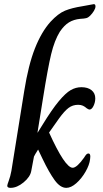

<svg xmlns="http://www.w3.org/2000/svg" viewBox="-20 -897 496 927"><path d="M15 0Q15 -5 22.5 -25Q30 -45 35 -72L97 -458Q117 -583 148.5 -663Q180 -743 224 -792Q261 -832 294 -845.5Q327 -859 378 -867Q408 -872 419 -874.5Q430 -877 433 -877Q441 -877 441 -866Q441 -857 433.5 -844.5Q426 -832 415 -821Q406 -812 396.5 -809.5Q387 -807 367 -806Q336 -803 313 -789Q290 -775 269 -744Q243 -702 227 -635.5Q211 -569 188 -425L161 -257H162L185 -294Q231 -369 264 -408.5Q297 -448 321.5 -462Q346 -476 373 -476Q404 -476 422 -461.5Q440 -447 440 -422Q440 -403 431.5 -385.5Q423 -368 412 -368Q408 -368 399 -374Q390 -382 380.5 -386.5Q371 -391 357 -391Q331 -391 311 -376Q291 -361 265 -325L217 -257Q294 -87 331 -87Q351 -87 386 -136Q392 -146 396.5 -151Q401 -156 407 -156Q416 -156 416 -141Q416 -133 415 -129Q412 -101 393 -68Q374 -35 348.5 -12.5Q323 10 300 10Q271 10 244 -27Q217 -64 185 -131L164 -175Q148 -150 144 -141L131 -72Q126 -43 94 -16.5Q62 10 31 10Q15 10 15 0Z"/></svg>

Font: Charm
Style: Bold
Weight: 700
Designer: Katatrad Aksorn Co.,Ltd.
Foundry: Cadson Demak Co.,Ltd.
Version: Version 1.001